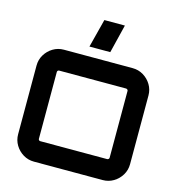

<svg xmlns="http://www.w3.org/2000/svg" viewBox="-135 -1078 1098 1193"><g transform="rotate(15 414.0 -481.5)"><path d="M193 0Q155 0 123.5 -19Q92 -38 73 -69.5Q54 -101 54 -139V-581Q54 -619 73 -650.5Q92 -682 123.5 -701Q155 -720 193 -720H635Q673 -720 704.5 -701Q736 -682 755 -650.5Q774 -619 774 -581V-139Q774 -101 755 -69.5Q736 -38 704.5 -19Q673 0 635 0ZM198 -133H628Q633 -133 637 -136.5Q641 -140 641 -145V-575Q641 -580 637 -583.5Q633 -587 628 -587H198Q193 -587 189.5 -583.5Q186 -580 186 -575V-145Q186 -140 189.5 -136.5Q193 -133 198 -133ZM341 -780 388 -963H520L475 -780Z"/></g></svg>

Font: Orbitron
Style: Bold
Weight: 700
Designer: Matt McInerney
Foundry: The League of Moveable Type
Version: Version 2.001